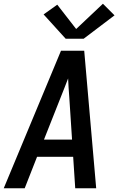

<svg xmlns="http://www.w3.org/2000/svg" viewBox="-23 -1006 643 1026"><path d="M-3 0 303 -735H427L491 0H379L368 -168H175L109 0ZM212 -260H362L347 -490Q345 -514 343.5 -538Q342 -562 341 -587Q331 -562 322 -538Q313 -514 303 -490ZM424 -799H328L210 -929L283 -981L384 -851L527 -986L589 -924Z"/></svg>

Font: Iosevka SS04 SmBd Ex Obl
Style: Regular
Weight: 600
Width: 7
Italic angle: -9°
Monospace: yes
Designer: Belleve Invis
Foundry: Belleve Invis
Version: Version 19.0.0; ttfautohint (v1.8.4)